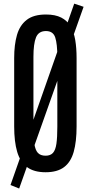

<svg xmlns="http://www.w3.org/2000/svg" viewBox="-20 -951 486 1071"><path d="M86.9 100.6 38.6 81.1 394 -930.7 446.3 -913.1ZM234.4 9.8Q169.4 9.8 131.1 -18.6Q92.8 -46.9 75.9 -103.8Q59.1 -160.6 59.1 -245.6V-627.4Q59.1 -701.7 74.7 -755.9Q90.3 -810.1 128.9 -840.1Q167.5 -870.1 236.3 -870.1Q288.1 -870.1 321.5 -853Q355 -835.9 373.5 -804.2Q392.1 -772.5 399.7 -727.8Q407.2 -683.1 407.2 -627.4V-245.6Q407.2 -160.6 391.1 -103.8Q375 -46.9 337.2 -18.6Q299.3 9.8 234.4 9.8ZM234.4 -82.5Q261.2 -82.5 275.4 -98.1Q289.6 -113.8 294.7 -149.4Q299.8 -185.1 299.8 -244.6V-633.3Q299.8 -706.1 288.1 -741.9Q276.4 -777.8 236.3 -777.8Q195.3 -777.8 180.9 -742.4Q166.5 -707 166.5 -633.8V-244.6Q166.5 -184.6 171.6 -149.2Q176.8 -113.8 191.4 -98.1Q206.1 -82.5 234.4 -82.5Z"/></svg>

Font: Antonio Medium
Style: Regular
Weight: 500
Designer: Vernon Adams
Foundry: Vernon Adams
Version: Version 1.002